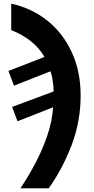

<svg xmlns="http://www.w3.org/2000/svg" viewBox="-20 -785 514 1045"><path d="M90.8 240.2Q134.8 175.3 173.3 101.8Q211.9 28.3 238 -48.8Q264.2 -126 269 -201.2L75.2 -125L45.9 -203.1L272 -287.1Q271.5 -312.5 267.1 -344Q262.7 -375.5 254.9 -397L56.2 -318.8L25.9 -398.9L222.2 -475.1Q166 -571.8 41 -621.1V-765.1Q152.8 -740.7 237.8 -672.6Q322.8 -604.5 370.8 -500.5Q418.9 -396.5 418.9 -264.2Q418.9 -125.5 370.6 2.7Q322.3 130.9 245.1 240.2Z"/></svg>

Font: Open Sans
Style: Bold Italic
Weight: 700
Italic angle: -12°
Designer: Monotype Design Team
Foundry: Monotype Imaging Inc.
Version: Version 3.003; ttfautohint (v1.8.4)